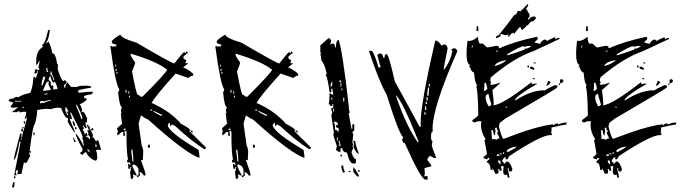

<svg xmlns="http://www.w3.org/2000/svg" viewBox="-20 -884 3468 972"><path d="M216.8 -519.5 224.6 -520.5 223.6 -524.4Q218.8 -531.2 218.8 -535.2Q221.7 -536.1 221.7 -539.1V-540L213.9 -539.1ZM251 -477.5 254.9 -478.5 252 -489.3Q241.2 -512.7 240.2 -522.5H236.3V-518.6Q236.3 -511.7 234.4 -506.8H235.4Q243.2 -506.8 251 -477.5ZM195.3 -451.2Q209 -489.3 209 -494.1L200.2 -497.1Q190.4 -470.7 190.4 -457Q190.4 -451.2 193.4 -451.2ZM249 -430.7 271.5 -433.6Q268.6 -450.2 257.8 -471.7L252 -465.8Q243.2 -465.8 235.4 -499Q230.5 -497.1 225.6 -482.4Q233.4 -468.8 239.3 -468.8L236.3 -460.9L238.3 -449.2L246.1 -454.1Q247.1 -446.3 251 -446.3Q249 -442.4 249 -437.5ZM199.2 -423.8 237.3 -428.7Q237.3 -432.6 224.6 -459Q227.5 -464.8 227.5 -468.8V-470.7Q223.6 -470.7 219.2 -470.2Q214.8 -469.7 198.2 -427.7ZM310.5 -439.5V-442.4Q310.5 -451.2 318.4 -463.9Q318.4 -467.8 314.5 -467.8V-465.8Q314.5 -456.1 303.7 -454.1L306.6 -439.5ZM206.1 -404.3 220.7 -407.2V-411.1L205.1 -408.2ZM87.9 -370.1V-374L73.2 -373Q63.5 -373 60.5 -375Q56.6 -374 56.6 -370.1ZM184.6 -359.4Q188.5 -362.3 191.4 -363.3Q194.3 -364.3 195.3 -364.3Q200.2 -364.3 200.2 -361.3Q215.8 -371.1 237.3 -374L236.3 -377.9Q206.1 -374 206.1 -370.1L198.2 -373L182.6 -371.1ZM93.8 -337.9 101.6 -339.8 100.6 -343.8 92.8 -341.8ZM390.6 -282.2 397.5 -284.2Q395.5 -300.8 369.1 -353.5H365.2L366.2 -345.7Q388.7 -296.9 390.6 -282.2ZM321.3 -300.8 325.2 -301.8V-305.7Q320.3 -310.5 319.3 -318.4L327.1 -320.3Q316.4 -335 315.4 -341.8H311.5L310.5 -325.2ZM85.9 -176.8 89.8 -177.7 88.9 -184.6 85 -183.6ZM469.7 -140.6 466.8 -156.2H462.9L463.9 -152.3Q463.9 -146.5 461.9 -140.6ZM430.7 -112.3 433.6 -114.3V-118.2Q429.7 -123 427.7 -127.9L419.9 -127Q429.7 -118.2 430.7 -112.3ZM51.8 3.9 84 -165Q83 -168.9 79.1 -168.9Q62.5 -77.1 49.8 -74.2V-75.2Q49.8 -86.9 82 -207L88.9 -209V-203.1Q88.9 -197.3 87.9 -192.4Q87.9 -189.5 91.8 -189.5V-190.4Q91.8 -202.1 117.2 -286.1Q116.2 -290 112.3 -290L113.3 -283.2L105.5 -282.2V-285.2Q112.3 -300.8 112.3 -312.5V-317.4L102.5 -318.4Q90.8 -318.4 80.1 -314.5Q79.1 -321.3 73.2 -321.3Q68.4 -320.3 68.4 -317.4V-316.4H40L72.3 -340.8Q57.6 -338.9 48.8 -338.9Q34.2 -338.9 33.2 -343.8L47.9 -364.3L27.3 -371.1H25.4Q23.4 -371.1 23.4 -372.1Q23.4 -375 31.2 -385.7V-381.8L40 -385.7Q43 -385.7 43 -382.8Q54.7 -392.6 65.4 -393.6L73.2 -391.6Q90.8 -405.3 133.8 -414.1Q146.5 -446.3 149.4 -494.1L156.2 -495.1L158.2 -487.3Q163.1 -488.3 172.9 -521.5Q172.9 -524.4 169.9 -524.4H168.9V-522.5Q168.9 -512.7 155.3 -510.7L154.3 -514.6Q158.2 -534.2 163.1 -536.1Q166 -529.3 170.9 -529.3Q178.7 -529.3 178.7 -535.2Q178.7 -541 173.8 -541Q180.7 -568.4 180.7 -576.2V-578.1L165 -551.8L163.1 -569.3Q163.1 -629.9 198.2 -646.5Q192.4 -652.3 192.4 -656.2Q208 -659.2 223.6 -731.4L231.4 -732.4L232.4 -729.5Q223.6 -672.9 213.9 -671.9L214.8 -664.1L225.6 -673.8Q240.2 -647.5 244.1 -614.3H246.1Q261.7 -614.3 269.5 -558.6L273.4 -559.6L272.5 -532.2Q292 -473.6 300.8 -473.6L308.6 -478.5Q316.4 -472.7 340.8 -443.4L371.1 -444.3Q376 -445.3 382.8 -449.2L412.1 -450.2Q441.4 -450.2 442.4 -442.4Q439.5 -442.4 439.5 -439.5Q423.8 -438.5 377 -427.7L376 -424.8L377 -421.9L376 -416H377Q378.9 -416 379.9 -414.1Q419.9 -419.9 450.2 -419.9V-418.9Q450.2 -412.1 442.4 -406.2Q424.8 -405.3 405.3 -398.4L407.2 -386.7H411.1Q418.9 -386.7 419.9 -380.9Q407.2 -365.2 383.8 -356.4Q392.6 -344.7 396.5 -323.2H392.6L393.6 -315.4L401.4 -319.3Q410.2 -310.5 421.9 -283.2Q419.9 -279.3 419.9 -272.5L420.9 -263.7L412.1 -265.6L415 -246.1L419.9 -240.2L413.1 -234.4Q404.3 -243.2 403.3 -249Q399.4 -249 399.4 -245.1Q404.3 -238.3 405.3 -233.4L398.4 -229.5Q409.2 -210.9 409.2 -204.1H413.1V-211.9Q420.9 -210.9 421.4 -205.1Q421.9 -199.2 422.9 -193.4L414.1 -196.3L415 -192.4Q431.6 -185.5 432.6 -179.7H436.5L435.5 -191.4L425.8 -202.1V-203.1Q425.8 -206.1 428.7 -207Q423.8 -214.8 421.9 -225.6L430.7 -222.7L418.9 -252L426.8 -252.9Q427.7 -241.2 435.5 -241.2Q433.6 -234.4 433.6 -226.6L437.5 -227.5L448.2 -236.3Q452.1 -231.4 454.1 -225.6L438.5 -223.6Q448.2 -210.9 451.2 -194.3Q447.3 -193.4 447.3 -189.5H448.2Q455.1 -189.5 465.8 -168L473.6 -173.8H477.5L492.2 -125L471.7 -126L464.8 -122.1L469.7 -114.3L472.7 -86.9Q472.7 -73.2 463.9 -70.3Q432.6 -80.1 414.1 -115.2Q410.2 -113.3 397.5 -100.6H396.5Q390.6 -100.6 384.8 -110.4Q397.5 -117.2 397.5 -122.1V-130.9Q365.2 -189.5 362.3 -209Q379.9 -194.3 401.4 -147.5H405.3Q404.3 -156.2 400.4 -163.1L402.3 -170.9Q397.5 -176.8 396.5 -186.5Q396.5 -189.5 399.4 -190.4Q392.6 -211.9 339.8 -314.5H335.9L336.9 -306.6Q340.8 -302.7 344.7 -280.3Q337.9 -282.2 334 -282.2H332Q333 -278.3 361.3 -212.9Q353.5 -212.9 322.3 -268.6Q324.2 -275.4 324.2 -282.2V-286.1H322.3Q307.6 -286.1 289.1 -337.9L269.5 -338.9Q257.8 -337.9 235.4 -331.1Q228.5 -333 214.8 -333Q198.2 -333 168 -327.1V-320.3Q168 -297.9 156.2 -254.9Q146.5 -253.9 129.9 -118.2H136.7V-110.4Q130.9 -110.4 126 -113.3L132.8 -94.7Q115.2 -59.6 112.3 -58.6Q106.4 -60.5 102.5 -60.5H100.6L88.9 -3.9L67.4 -2L72.3 -22.5L60.5 -20.5V-13.7Q60.5 -8.8 58.6 -8.8L63.5 -1V2.9ZM101.6 -256.8 99.6 -268.6 106.4 -270.5 107.4 -265.6Q107.4 -258.8 101.6 -256.8ZM93.8 -233.4 92.8 -241.2H99.6V-239.3Q99.6 -233.4 93.8 -233.4ZM96.7 -217.8H94.7Q88.9 -217.8 86.9 -224.6Q86.9 -232.4 93.8 -233.4ZM353.5 -246.1 346.7 -268.6 354.5 -270.5 361.3 -247.1ZM149.4 -198.2 148.4 -204.1Q148.4 -213.9 154.3 -215.8L155.3 -205.1Q155.3 -200.2 149.4 -198.2ZM368.2 -228.5H367.2Q360.4 -228.5 358.4 -239.3L366.2 -240.2ZM356.4 -164.1 349.6 -187.5H353.5Q354.5 -180.7 364.3 -166ZM50.8 18.6V14.6Q50.8 7.8 56.6 6.8L58.6 17.6ZM45.9 67.4 41 59.6Q45.9 47.9 45.9 42V40L53.7 38.1Q53.7 66.4 45.9 67.4Z M680.7 4.9 681.6 -20.5Q681.6 -42 655.3 -52.7Q654.3 -47.9 649.4 -47.9Q654.3 -28.3 670.9 -1V3.9ZM655.3 -66.4V-71.3Q655.3 -88.9 650.4 -127H645.5L644.5 -118.2Q650.4 -75.2 650.4 -67.4V-66.4ZM615.2 -224.6V-233.4Q605.5 -233.4 605.5 -225.6ZM799.8 -297.9V-302.7L754.9 -324.2Q754.9 -316.4 794.9 -297.9ZM750 -324.2 751 -329.1H741.2L740.2 -324.2ZM637.7 -390.6V-399.4H632.8V-390.6ZM633.8 -409.2 634.8 -422.9H630.9L629.9 -409.2ZM620.1 -415 621.1 -428.7H616.2L615.2 -415ZM574.2 -510.7 575.2 -519.5H570.3L569.3 -510.7ZM570.3 -524.4V-534.2H565.4V-524.4ZM566.4 -547.9 567.4 -556.6H563.5L562.5 -547.9ZM701.2 -394.5Q826.2 -519.5 827.1 -533.2H822.3Q779.3 -570.3 645.5 -611.3H640.6Q640.6 -598.6 664.1 -568.4Q664.1 -557.6 648.4 -522.5Q670.9 -404.3 676.8 -404.3Q682.6 -404.3 692.4 -394.5ZM651.4 21.5H642.6L638.7 -10.7L645.5 -39.1H640.6L639.6 -29.3L629.9 -30.3L627.9 -53.7H631.8L640.6 -47.9Q640.6 -62.5 631.8 -63.5Q631.8 -58.6 627.9 -58.6L623 -67.4Q624 -77.1 628.9 -77.1Q620.1 -99.6 620.1 -219.7H610.4L613.3 -196.3L603.5 -197.3L604.5 -215.8H595.7L576.2 -198.2L572.3 -208L577.1 -216.8Q573.2 -225.6 573.2 -235.4L598.6 -257.8Q594.7 -270.5 591.8 -313.5H596.7L591.8 -323.2Q592.8 -333 597.7 -341.8Q585 -342.8 578.1 -417Q584 -425.8 584 -430.7Q563.5 -461.9 539.1 -647.5L540 -651.4Q548.8 -650.4 548.8 -647.5Q555.7 -649.4 568.4 -649.4V-659.2Q545.9 -660.2 545.9 -672.9Q545.9 -683.6 589.8 -709Q589.8 -692.4 670.9 -668Q849.6 -563.5 862.3 -562.5Q907.2 -620.1 912.1 -620.1L921.9 -614.3V-623Q930.7 -622.1 930.7 -614.3Q924.8 -614.3 908.2 -596.7Q908.2 -583 917 -583Q922.9 -580.1 922.9 -576.2Q922.9 -573.2 918.9 -569.3V-564.5L932.6 -563.5L907.2 -542Q928.7 -536.1 958 -510.7V-501Q946.3 -501 933.6 -489.3L869.1 -511.7Q759.8 -390.6 747.1 -361.3H752Q844.7 -318.4 896.5 -256.8Q937.5 -237.3 945.3 -222.7H936.5L1023.4 -136.7Q1022.5 -128.9 1013.7 -128.9Q950.2 -168.9 868.2 -245.1L850.6 -254.9Q849.6 -247.1 840.8 -247.1Q840.8 -262.7 837.9 -262.7Q835 -262.7 829.1 -249Q836.9 -212.9 985.4 -125Q989.3 -105.5 990.2 -85Q921.9 -105.5 729.5 -279.3Q723.6 -279.3 693.4 -299.8L681.6 -257.8L697.3 -147.5Q705.1 -131.8 705.1 -114.3L703.1 -73.2L693.4 -74.2Q717.8 -6.8 717.8 2L708 5.9Q708 -1 690.4 -13.7Q689.5 -8.8 684.6 -8.8L689.5 0Q689.5 6.8 674.8 13.7L670.9 3.9H666Q657.2 -1 652.3 -2L656.2 8.8Q651.4 16.6 651.4 21.5ZM738.3 -135.7 728.5 -136.7 729.5 -151.4 739.3 -150.4ZM955.1 -212.9Q945.3 -213.9 945.3 -222.7L955.1 -221.7Z M1211.9 4.9 1212.9 -20.5Q1212.9 -42 1186.5 -52.7Q1185.5 -47.9 1180.7 -47.9Q1185.5 -28.3 1202.1 -1V3.9ZM1186.5 -66.4V-71.3Q1186.5 -88.9 1181.6 -127H1176.8L1175.8 -118.2Q1181.6 -75.2 1181.6 -67.4V-66.4ZM1146.5 -224.6V-233.4Q1136.7 -233.4 1136.7 -225.6ZM1331.1 -297.9V-302.7L1286.1 -324.2Q1286.1 -316.4 1326.2 -297.9ZM1281.2 -324.2 1282.2 -329.1H1272.5L1271.5 -324.2ZM1168.9 -390.6V-399.4H1164.1V-390.6ZM1165 -409.2 1166 -422.9H1162.1L1161.1 -409.2ZM1151.4 -415 1152.3 -428.7H1147.5L1146.5 -415ZM1105.5 -510.7 1106.4 -519.5H1101.6L1100.6 -510.7ZM1101.6 -524.4V-534.2H1096.7V-524.4ZM1097.7 -547.9 1098.6 -556.6H1094.7L1093.8 -547.9ZM1232.4 -394.5Q1357.4 -519.5 1358.4 -533.2H1353.5Q1310.5 -570.3 1176.8 -611.3H1171.9Q1171.9 -598.6 1195.3 -568.4Q1195.3 -557.6 1179.7 -522.5Q1202.1 -404.3 1208 -404.3Q1213.9 -404.3 1223.6 -394.5ZM1182.6 21.5H1173.8L1169.9 -10.7L1176.8 -39.1H1171.9L1170.9 -29.3L1161.1 -30.3L1159.2 -53.7H1163.1L1171.9 -47.9Q1171.9 -62.5 1163.1 -63.5Q1163.1 -58.6 1159.2 -58.6L1154.3 -67.4Q1155.3 -77.1 1160.2 -77.1Q1151.4 -99.6 1151.4 -219.7H1141.6L1144.5 -196.3L1134.8 -197.3L1135.7 -215.8H1127L1107.4 -198.2L1103.5 -208L1108.4 -216.8Q1104.5 -225.6 1104.5 -235.4L1129.9 -257.8Q1126 -270.5 1123 -313.5H1127.9L1123 -323.2Q1124 -333 1128.9 -341.8Q1116.2 -342.8 1109.4 -417Q1115.2 -425.8 1115.2 -430.7Q1094.7 -461.9 1070.3 -647.5L1071.3 -651.4Q1080.1 -650.4 1080.1 -647.5Q1086.9 -649.4 1099.6 -649.4V-659.2Q1077.1 -660.2 1077.1 -672.9Q1077.1 -683.6 1121.1 -709Q1121.1 -692.4 1202.1 -668Q1380.9 -563.5 1393.6 -562.5Q1438.5 -620.1 1443.4 -620.1L1453.1 -614.3V-623Q1461.9 -622.1 1461.9 -614.3Q1456.1 -614.3 1439.5 -596.7Q1439.5 -583 1448.2 -583Q1454.1 -580.1 1454.1 -576.2Q1454.1 -573.2 1450.2 -569.3V-564.5L1463.9 -563.5L1438.5 -542Q1460 -536.1 1489.3 -510.7V-501Q1477.5 -501 1464.8 -489.3L1400.4 -511.7Q1291 -390.6 1278.3 -361.3H1283.2Q1376 -318.4 1427.7 -256.8Q1468.8 -237.3 1476.6 -222.7H1467.8L1554.7 -136.7Q1553.7 -128.9 1544.9 -128.9Q1481.4 -168.9 1399.4 -245.1L1381.8 -254.9Q1380.9 -247.1 1372.1 -247.1Q1372.1 -262.7 1369.1 -262.7Q1366.2 -262.7 1360.4 -249Q1368.2 -212.9 1516.6 -125Q1520.5 -105.5 1521.5 -85Q1453.1 -105.5 1260.7 -279.3Q1254.9 -279.3 1224.6 -299.8L1212.9 -257.8L1228.5 -147.5Q1236.3 -131.8 1236.3 -114.3L1234.4 -73.2L1224.6 -74.2Q1249 -6.8 1249 2L1239.3 5.9Q1239.3 -1 1221.7 -13.7Q1220.7 -8.8 1215.8 -8.8L1220.7 0Q1220.7 6.8 1206.1 13.7L1202.1 3.9H1197.3Q1188.5 -1 1183.6 -2L1187.5 8.8Q1182.6 16.6 1182.6 21.5ZM1269.5 -135.7 1259.8 -136.7 1260.7 -151.4 1270.5 -150.4ZM1486.3 -212.9Q1476.6 -213.9 1476.6 -222.7L1486.3 -221.7Z M1643.6 -691.4Q1650.4 -691.4 1657.2 -676.8Q1652.3 -668.9 1652.3 -658.2L1662.1 -663.1H1667Q1675.8 -663.1 1675.8 -644.5H1680.7Q1680.7 -681.6 1694.3 -681.6Q1712.9 -633.8 1745.1 -352.5Q1745.1 -333 1750 -315.4Q1750 -310.5 1745.1 -310.5L1759.8 -231.4H1763.7V-254.9H1773.4V-226.6Q1773.4 -217.8 1763.7 -217.8Q1763.7 -212.9 1768.6 -204.1L1763.7 -162.1L1768.6 -152.3L1763.7 -143.6L1768.6 -133.8Q1759.8 -119.1 1759.8 -111.3Q1770.5 -78.1 1782.2 -78.1V-64.5Q1782.2 -55.7 1773.4 -55.7H1768.6Q1750 -55.7 1736.3 -111.3Q1712.9 -114.3 1712.9 -133.8H1704.1V-115.2H1694.3L1680.7 -125L1685.5 -143.6Q1667 -194.3 1667 -208H1670.9L1657.2 -300.8Q1662.1 -310.5 1662.1 -315.4Q1657.2 -323.2 1657.2 -337.9H1667V-356.4H1662.1V-347.7H1652.3Q1652.3 -356.4 1643.6 -356.4Q1648.4 -371.1 1648.4 -412.1L1667 -403.3V-408.2L1662.1 -435.5H1657.2V-417H1648.4Q1638.7 -493.2 1629.9 -501V-504.9Q1629.9 -509.8 1633.8 -509.8Q1626 -554.7 1606.4 -580.1Q1606.4 -593.8 1601.6 -612.3H1606.4L1601.6 -621.1V-654.3ZM1699.2 -477.5V-467.8H1708Q1708 -477.5 1699.2 -477.5ZM1657.2 -467.8 1652.3 -445.3Q1662.1 -445.3 1662.1 -459V-467.8ZM1704.1 -463.9V-445.3H1708V-463.9ZM1708 -435.5V-426.8H1712.9V-435.5ZM1657.2 -389.6V-379.9H1662.1V-389.6ZM1717.8 -389.6V-371.1H1722.7V-389.6ZM1667 -334V-319.3H1670.9V-334ZM1670.9 -268.6V-263.7Q1675.8 -255.9 1675.8 -245.1V-226.6Q1689.5 -226.6 1689.5 -217.8H1694.3V-236.3Q1680.7 -236.3 1680.7 -245.1V-250H1689.5V-263.7Q1673.8 -268.6 1670.9 -268.6ZM1685.5 -189.5V-170.9H1689.5V-189.5ZM1694.3 -170.9V-167Q1699.2 -157.2 1699.2 -152.3Q1694.3 -152.3 1694.3 -148.4L1704.1 -143.6V-148.4L1699.2 -170.9ZM1768.6 -170.9H1778.3Q1778.3 -154.3 1796.9 -106.4H1792Q1776.4 -118.2 1768.6 -143.6L1773.4 -152.3Q1768.6 -161.1 1768.6 -170.9ZM1704.1 -101.6Q1712.9 -100.6 1712.9 -92.8H1704.1ZM1708 -45.9H1717.8Q1717.8 -27.3 1726.6 -13.7L1717.8 -8.8Q1708 -25.4 1708 -45.9ZM1768.6 -37.1Q1774.4 -37.1 1796.9 4.9V9.8H1792Q1787.1 9.8 1768.6 -13.7ZM1792 -22.5H1800.8V-13.7Q1792 -13.7 1792 -22.5ZM1745.1 -18.6H1754.9V-13.7H1745.1Z M2151.4 -446.3 2157.2 -447.3 2156.2 -459 2150.4 -458ZM2143.6 -398.4 2149.4 -399.4 2152.3 -440.4H2146.5L2142.6 -410.2ZM2093.8 -165 2099.6 -166Q2016.6 -374 1984.4 -402.3L1985.4 -396.5Q2033.2 -253.9 2093.8 -165ZM2139.6 -375 2145.5 -376 2144.5 -392.6H2138.7ZM2141.6 -357.4 2140.6 -369.1 2134.8 -368.2 2135.7 -357.4ZM2132.8 -327.1 2138.7 -328.1 2136.7 -345.7 2130.9 -344.7ZM2134.8 -303.7 2133.8 -315.4H2127.9L2128.9 -303.7ZM2133.8 25.4Q2111.3 25.4 2029.3 -159.2H2028.3Q2017.6 -159.2 2015.6 -181.6Q2021.5 -182.6 2021.5 -188.5Q1999 -207 1937.5 -404.3Q1897.5 -474.6 1847.7 -626L1859.4 -627Q1872.1 -627 1896.5 -542L1907.2 -543Q1890.6 -598.6 1890.6 -606.4L1901.4 -613.3H1902.3Q1918.9 -613.3 1920.9 -590.8L1926.8 -591.8V-594.7Q1926.8 -609.4 1937.5 -610.4Q1947.3 -610.4 1978.5 -472.7L2104.5 -242.2L2110.4 -243.2L2109.4 -259.8Q2109.4 -359.4 2183.6 -678.7H2184.6Q2199.2 -678.7 2215.8 -652.3L2226.6 -659.2H2227.5Q2244.1 -659.2 2246.1 -637.7Q2226.6 -547.9 2226.6 -531.2V-529.3Q2260.7 -572.3 2270.5 -627.9H2268.6Q2264.6 -627.9 2264.6 -632.8L2275.4 -639.6H2278.3Q2293 -639.6 2294.9 -624Q2169.9 -340.8 2169.9 -232.4L2170.9 -218.8Q2162.1 -217.8 2162.1 -194.3L2163.1 -176.8L2169.9 -166Q2166 -157.2 2166 -146.5Q2166 -141.6 2188.5 -85L2176.8 -84L2158.2 -94.7Q2150.4 -93.8 2142.6 -75.2L2163.1 -47.9V-42L2128.9 -33.2L2130.9 -3.9L2127 8.8L2143.6 6.8L2145.5 24.4Z M2550.8 -604.5Q2607.4 -621.1 2630.9 -631.8L2634.8 -629.9L2635.7 -637.7H2640.6Q2653.3 -637.7 2669.9 -650.4Q2664.1 -651.4 2658.2 -651.4Q2646.5 -651.4 2633.8 -646.5Q2631.8 -646.5 2631.8 -649.4V-650.4Q2615.2 -650.4 2547.9 -609.4L2546.9 -604.5ZM2513.7 -50.8 2514.6 -55.7Q2512.7 -63.5 2512.7 -67.4V-70.3L2502.9 -72.3L2502 -66.4Q2502 -60.5 2513.7 -50.8ZM2494.1 -93.8Q2502 -95.7 2505.9 -95.7H2508.8L2509.8 -100.6L2497.1 -103.5ZM2520.5 -101.6 2521.5 -106.4 2511.7 -108.4 2510.7 -103.5ZM2530.3 -104.5 2532.2 -114.3 2528.3 -115.2 2526.4 -105.5ZM2550.8 -113.3Q2594.7 -137.7 2595.7 -140.6L2591.8 -141.6Q2557.6 -136.7 2543.9 -120.1ZM2496.1 -176.8Q2497.1 -182.6 2503.9 -182.6L2508.8 -181.6V-182.6Q2508.8 -186.5 2496.1 -210.9Q2502 -217.8 2502.9 -221.7Q2495.1 -223.6 2495.1 -234.4V-238.3L2486.3 -236.3L2489.3 -212.9L2486.3 -213.9V-198.2Q2477.5 -200.2 2476.6 -223.6L2468.8 -225.6L2467.8 -221.7Q2470.7 -191.4 2470.7 -181.6L2469.7 -178.7L2477.5 -180.7ZM2547.9 -338.9V-342.8L2540 -344.7L2539.1 -340.8ZM2455.1 -345.7Q2460.9 -345.7 2467.8 -354.5Q2453.1 -400.4 2453.1 -407.2V-408.2H2451.2Q2446.3 -408.2 2439.5 -399.4Q2438.5 -394.5 2438.5 -388.7Q2438.5 -369.1 2454.1 -345.7ZM2434.6 -423.8Q2436.5 -423.8 2447.3 -433.6Q2442.4 -464.8 2436.5 -466.8Q2435.5 -462.9 2432.6 -462.9H2431.6Q2432.6 -460 2432.6 -453.1Q2432.6 -443.4 2429.7 -424.8ZM2484.4 -549.8Q2509.8 -554.7 2540 -575.2L2541 -579.1H2538.1Q2489.3 -569.3 2484.4 -549.8ZM2371.1 -642.6 2374 -652.3 2370.1 -653.3 2367.2 -643.6ZM2500 -622.1 2501 -626 2492.2 -627.9 2491.2 -624ZM2558.6 16.6Q2547.9 14.6 2547.9 5.9L2548.8 0L2539.1 2Q2527.3 0 2527.3 -15.6Q2527.3 -26.4 2530.3 -42L2525.4 -43L2515.6 -42L2520.5 -21.5L2509.8 -18.6V-21.5Q2509.8 -27.3 2502.9 -29.3L2502 -25.4Q2503.9 -19.5 2503.9 -13.7L2502.9 -6.8L2492.2 -3.9L2487.3 -4.9L2474.6 -32.2L2472.7 -22.5L2463.9 -24.4Q2461.9 -58.6 2443.4 -62.5L2445.3 -67.4Q2457 -76.2 2459 -83L2449.2 -85L2447.3 -77.1Q2440.4 -79.1 2434.1 -80.6Q2427.7 -82 2427.7 -87.9V-90.8H2428.7Q2434.6 -90.8 2445.3 -105.5L2432.6 -175.8H2434.6Q2437.5 -175.8 2438.5 -178.7Q2415 -215.8 2415 -249Q2415 -259.8 2417 -269.5L2408.2 -270.5Q2395.5 -270.5 2381.8 -263.7Q2371.1 -266.6 2371.1 -273.4V-275.4Q2399.4 -294.9 2401.4 -301.8Q2399.4 -423.8 2391.6 -442.4L2394.5 -456.1Q2384.8 -458 2379.9 -516.6Q2366.2 -519.5 2358.4 -545.9L2353.5 -546.9L2360.4 -554.7Q2341.8 -559.6 2341.8 -612.3Q2341.8 -638.7 2346.7 -677.7L2355.5 -676.8Q2376 -676.8 2399.4 -698.2Q2402.3 -664.1 2410.2 -663.1H2424.8Q2442.4 -645.5 2448.2 -643.6L2493.2 -652.3L2505.9 -649.4L2504.9 -645.5Q2504.9 -640.6 2508.8 -639.6Q2584 -673.8 2699.2 -698.2L2702.1 -688.5L2701.2 -684.6L2688.5 -672.9L2687.5 -668L2714.8 -662.1Q2718.8 -677.7 2739.3 -684.6Q2747.1 -678.7 2752 -676.8Q2752.9 -680.7 2789.1 -696.3Q2789.1 -687.5 2796.9 -685.5Q2798.8 -692.4 2806.6 -692.4L2812.5 -691.4L2811.5 -686.5L2682.6 -626Q2582 -591.8 2464.8 -492.2L2461.9 -477.5L2466.8 -462.9H2465.8Q2462.9 -462.9 2460.9 -459Q2464.8 -458 2464.8 -455.1V-454.1Q2491.2 -457 2510.7 -465.8V-461.9L2472.7 -427.7Q2479.5 -378.9 2479.5 -359.4L2478.5 -350.6Q2529.3 -357.4 2668.9 -466.8L2672.9 -465.8L2670.9 -457Q2681.6 -460.9 2691.4 -460.9Q2696.3 -460.9 2700.2 -460Q2598.6 -402.3 2585.9 -377L2589.8 -376Q2668.9 -426.8 2733.4 -426.8H2740.2Q2742.2 -431.6 2789.1 -453.1L2802.7 -450.2Q2801.8 -446.3 2800.3 -440.9Q2798.8 -435.5 2539.1 -284.2L2509.8 -261.7L2505.9 -244.1Q2518.6 -188.5 2529.3 -180.7Q2693.4 -245.1 2780.3 -254.9V-252.9Q2780.3 -250 2784.2 -249Q2785.2 -255.9 2800.8 -259.8Q2804.7 -258.8 2804.7 -255.9V-253.9Q2829.1 -263.7 2842.8 -263.7L2849.6 -262.7L2846.7 -252.9H2844.7Q2833 -252.9 2771.5 -238.3Q2772.5 -234.4 2772.5 -229.5Q2772.5 -221.7 2769.5 -210L2774.4 -209L2772.5 -199.2L2765.6 -200.2Q2719.7 -200.2 2556.6 -92.8Q2552.7 -77.1 2544.9 -77.1L2539.1 -78.1L2541 -87.9H2539.1Q2529.3 -87.9 2521.5 -68.4L2533.2 -56.6L2537.1 -55.7Q2540 -66.4 2547.9 -66.4Q2561.5 -66.4 2574.2 -27.3Q2571.3 -15.6 2564.5 -15.6Q2554.7 -15.6 2554.7 -26.4L2555.7 -32.2L2550.8 -33.2L2549.8 -28.3Q2558.6 2.9 2558.6 13.7ZM2686.5 -481.4 2676.8 -484.4 2677.7 -489.3 2687.5 -486.3ZM2812.5 -452.1 2808.6 -453.1 2810.5 -462.9 2815.4 -461.9ZM2745.1 -449.2 2755.9 -475.6Q2758.8 -474.6 2761.7 -472.7Q2764.6 -470.7 2768.6 -467.8Q2754.9 -449.2 2745.1 -449.2ZM2815.4 -461.9 2814.5 -480.5 2825.2 -483.4Q2832 -479.5 2832 -473.6Q2832 -465.8 2815.4 -461.9ZM2683.6 -530.3 2669.9 -534.2Q2663.1 -536.1 2663.1 -542V-544.9L2672.9 -546.9Q2681.6 -540 2685.5 -539.1ZM2657.2 -542 2649.4 -543.9 2651.4 -552.7 2659.2 -550.8ZM2691.4 -561.5 2681.6 -564.5 2682.6 -569.3 2692.4 -566.4ZM2401.4 -725.6 2391.6 -728.5 2393.6 -752 2401.4 -750ZM2491.2 -690.4 2490.2 -698.2Q2497.1 -704.1 2504.9 -706.1Q2569.3 -787.1 2582 -806.6Q2590.8 -809.6 2593.8 -812.5L2601.6 -829.1L2615.2 -827.1L2652.3 -864.3L2654.3 -859.4Q2654.3 -853.5 2641.6 -836.9L2649.4 -835L2650.4 -826.2Q2661.1 -814.5 2661.1 -805.7Q2661.1 -796.9 2652.3 -789.1L2657.2 -784.2Q2660.2 -786.1 2664.1 -794.9Q2676.8 -800.8 2683.6 -800.8Q2687.5 -800.8 2689 -799.3Q2690.4 -797.9 2691.9 -795.9Q2693.4 -793.9 2693.4 -792Q2693.4 -789.1 2685.1 -781.7Q2676.8 -774.4 2673.8 -774.4Q2670.9 -774.4 2668.9 -776.4L2652.3 -756.8L2643.6 -752.9L2644.5 -752Q2644.5 -750 2623 -731.4Q2620.1 -733.4 2613.3 -749Q2597.7 -733.4 2585 -714.8L2581.1 -712.9L2580.1 -719.7Q2577.1 -716.8 2568.4 -713.9Q2559.6 -701.2 2554.7 -697.3L2549.8 -702.1L2556.6 -707L2553.7 -710Q2549.8 -706.1 2542 -706.1Q2532.2 -706.1 2516.6 -712.9Q2513.7 -710 2513.7 -707L2514.6 -702.1Q2506.8 -694.3 2491.2 -690.4Z M3105.5 -604.5Q3162.1 -621.1 3185.5 -631.8L3189.5 -629.9L3190.4 -637.7H3195.3Q3208 -637.7 3224.6 -650.4Q3218.8 -651.4 3212.9 -651.4Q3201.2 -651.4 3188.5 -646.5Q3186.5 -646.5 3186.5 -649.4V-650.4Q3169.9 -650.4 3102.5 -609.4L3101.6 -604.5ZM3068.4 -50.8 3069.3 -55.7Q3067.4 -63.5 3067.4 -67.4V-70.3L3057.6 -72.3L3056.6 -66.4Q3056.6 -60.5 3068.4 -50.8ZM3048.8 -93.8Q3056.6 -95.7 3060.5 -95.7H3063.5L3064.5 -100.6L3051.8 -103.5ZM3075.2 -101.6 3076.2 -106.4 3066.4 -108.4 3065.4 -103.5ZM3085 -104.5 3086.9 -114.3 3083 -115.2 3081.1 -105.5ZM3105.5 -113.3Q3149.4 -137.7 3150.4 -140.6L3146.5 -141.6Q3112.3 -136.7 3098.6 -120.1ZM3050.8 -176.8Q3051.8 -182.6 3058.6 -182.6L3063.5 -181.6V-182.6Q3063.5 -186.5 3050.8 -210.9Q3056.6 -217.8 3057.6 -221.7Q3049.8 -223.6 3049.8 -234.4V-238.3L3041 -236.3L3043.9 -212.9L3041 -213.9V-198.2Q3032.2 -200.2 3031.2 -223.6L3023.4 -225.6L3022.5 -221.7Q3025.4 -191.4 3025.4 -181.6L3024.4 -178.7L3032.2 -180.7ZM3102.5 -338.9V-342.8L3094.7 -344.7L3093.8 -340.8ZM3009.8 -345.7Q3015.6 -345.7 3022.5 -354.5Q3007.8 -400.4 3007.8 -407.2V-408.2H3005.9Q3001 -408.2 2994.1 -399.4Q2993.2 -394.5 2993.2 -388.7Q2993.2 -369.1 3008.8 -345.7ZM2989.3 -423.8Q2991.2 -423.8 3002 -433.6Q2997.1 -464.8 2991.2 -466.8Q2990.2 -462.9 2987.3 -462.9H2986.3Q2987.3 -460 2987.3 -453.1Q2987.3 -443.4 2984.4 -424.8ZM3039.1 -549.8Q3064.5 -554.7 3094.7 -575.2L3095.7 -579.1H3092.8Q3043.9 -569.3 3039.1 -549.8ZM2925.8 -642.6 2928.7 -652.3 2924.8 -653.3 2921.9 -643.6ZM3054.7 -622.1 3055.7 -626 3046.9 -627.9 3045.9 -624ZM3113.3 16.6Q3102.5 14.6 3102.5 5.9L3103.5 0L3093.8 2Q3082 0 3082 -15.6Q3082 -26.4 3085 -42L3080.1 -43L3070.3 -42L3075.2 -21.5L3064.5 -18.6V-21.5Q3064.5 -27.3 3057.6 -29.3L3056.6 -25.4Q3058.6 -19.5 3058.6 -13.7L3057.6 -6.8L3046.9 -3.9L3042 -4.9L3029.3 -32.2L3027.3 -22.5L3018.6 -24.4Q3016.6 -58.6 2998 -62.5L3000 -67.4Q3011.7 -76.2 3013.7 -83L3003.9 -85L3002 -77.1Q2995.1 -79.1 2988.8 -80.6Q2982.4 -82 2982.4 -87.9V-90.8H2983.4Q2989.3 -90.8 3000 -105.5L2987.3 -175.8H2989.3Q2992.2 -175.8 2993.2 -178.7Q2969.7 -215.8 2969.7 -249Q2969.7 -259.8 2971.7 -269.5L2962.9 -270.5Q2950.2 -270.5 2936.5 -263.7Q2925.8 -266.6 2925.8 -273.4V-275.4Q2954.1 -294.9 2956.1 -301.8Q2954.1 -423.8 2946.3 -442.4L2949.2 -456.1Q2939.5 -458 2934.6 -516.6Q2920.9 -519.5 2913.1 -545.9L2908.2 -546.9L2915 -554.7Q2896.5 -559.6 2896.5 -612.3Q2896.5 -638.7 2901.4 -677.7L2910.2 -676.8Q2930.7 -676.8 2954.1 -698.2Q2957 -664.1 2964.8 -663.1H2979.5Q2997.1 -645.5 3002.9 -643.6L3047.9 -652.3L3060.5 -649.4L3059.6 -645.5Q3059.6 -640.6 3063.5 -639.6Q3138.7 -673.8 3253.9 -698.2L3256.8 -688.5L3255.9 -684.6L3243.2 -672.9L3242.2 -668L3269.5 -662.1Q3273.4 -677.7 3293.9 -684.6Q3301.8 -678.7 3306.6 -676.8Q3307.6 -680.7 3343.8 -696.3Q3343.8 -687.5 3351.6 -685.5Q3353.5 -692.4 3361.3 -692.4L3367.2 -691.4L3366.2 -686.5L3237.3 -626Q3136.7 -591.8 3019.5 -492.2L3016.6 -477.5L3021.5 -462.9H3020.5Q3017.6 -462.9 3015.6 -459Q3019.5 -458 3019.5 -455.1V-454.1Q3045.9 -457 3065.4 -465.8V-461.9L3027.3 -427.7Q3034.2 -378.9 3034.2 -359.4L3033.2 -350.6Q3084 -357.4 3223.6 -466.8L3227.5 -465.8L3225.6 -457Q3236.3 -460.9 3246.1 -460.9Q3251 -460.9 3254.9 -460Q3153.3 -402.3 3140.6 -377L3144.5 -376Q3223.6 -426.8 3288.1 -426.8H3294.9Q3296.9 -431.6 3343.8 -453.1L3357.4 -450.2Q3356.4 -446.3 3355 -440.9Q3353.5 -435.5 3093.8 -284.2L3064.5 -261.7L3060.5 -244.1Q3073.2 -188.5 3084 -180.7Q3248 -245.1 3335 -254.9V-252.9Q3335 -250 3338.9 -249Q3339.8 -255.9 3355.5 -259.8Q3359.4 -258.8 3359.4 -255.9V-253.9Q3383.8 -263.7 3397.5 -263.7L3404.3 -262.7L3401.4 -252.9H3399.4Q3387.7 -252.9 3326.2 -238.3Q3327.1 -234.4 3327.1 -229.5Q3327.1 -221.7 3324.2 -210L3329.1 -209L3327.1 -199.2L3320.3 -200.2Q3274.4 -200.2 3111.3 -92.8Q3107.4 -77.1 3099.6 -77.1L3093.8 -78.1L3095.7 -87.9H3093.8Q3084 -87.9 3076.2 -68.4L3087.9 -56.6L3091.8 -55.7Q3094.7 -66.4 3102.5 -66.4Q3116.2 -66.4 3128.9 -27.3Q3126 -15.6 3119.1 -15.6Q3109.4 -15.6 3109.4 -26.4L3110.4 -32.2L3105.5 -33.2L3104.5 -28.3Q3113.3 2.9 3113.3 13.7ZM3241.2 -481.4 3231.4 -484.4 3232.4 -489.3 3242.2 -486.3ZM3367.2 -452.1 3363.3 -453.1 3365.2 -462.9 3370.1 -461.9ZM3299.8 -449.2 3310.5 -475.6Q3313.5 -474.6 3316.4 -472.7Q3319.3 -470.7 3323.2 -467.8Q3309.6 -449.2 3299.8 -449.2ZM3370.1 -461.9 3369.1 -480.5 3379.9 -483.4Q3386.7 -479.5 3386.7 -473.6Q3386.7 -465.8 3370.1 -461.9ZM3238.3 -530.3 3224.6 -534.2Q3217.8 -536.1 3217.8 -542V-544.9L3227.5 -546.9Q3236.3 -540 3240.2 -539.1ZM3211.9 -542 3204.1 -543.9 3206.1 -552.7 3213.9 -550.8ZM3246.1 -561.5 3236.3 -564.5 3237.3 -569.3 3247.1 -566.4ZM2956.1 -725.6 2946.3 -728.5 2948.2 -752 2956.1 -750Z"/></svg>

Font: Blackcraft
Style: Regular
Weight: 400
Designer: GGBotNet
Foundry: GGBotNet
Version: 1.00